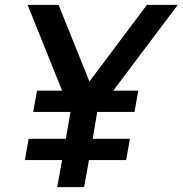

<svg xmlns="http://www.w3.org/2000/svg" viewBox="-20 -770 752 790"><path d="M446 -397H549L533.5 -309.5H380L361.5 -199H514.5L499 -111.5H346L326 0H215.5L235.5 -111.5H82.5L98 -199H251L270 -309.5H116.5L132.5 -397H235.5L93.5 -750H221L348 -434.5L584.5 -750H711.5Z"/></svg>

Font: Russisch Sans SemiBold
Style: Italic
Weight: 600
Width: 4
Italic angle: -10°
Designer: Michael Sharanda (font) & Cristiano Sobral (main changes)
Foundry: Michael Sharanda
Version: Version 2.00;September 8, 2020;FontCreator 13.0.0.2681 64-bi